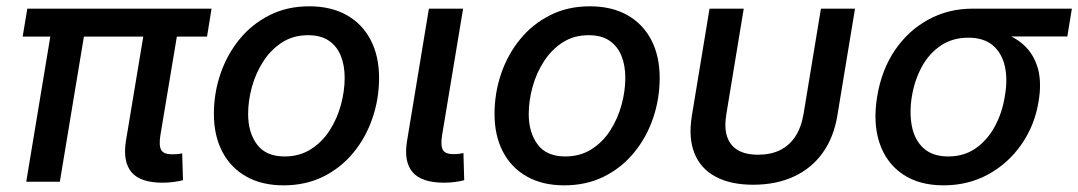

<svg xmlns="http://www.w3.org/2000/svg" viewBox="-20 -568 3370 600"><path d="M487.8 2.9Q418 2.9 390.6 -30.3Q363.3 -63.5 373.5 -127.4L437.5 -512.7H542.5L481.4 -146.5Q476.1 -113.8 483.4 -99.9Q490.7 -85.9 517.1 -85.9Q529.3 -85.9 536.4 -86.7Q543.5 -87.4 549.3 -88.9L551.8 -4.9Q541 -2 523.9 0.5Q506.8 2.9 487.8 2.9ZM62 0 147 -512.7H252L167 0ZM50.8 -453.6 65.4 -541H641.1L627 -453.6Z M866.2 11.2Q798.3 11.2 749.5 -16.4Q700.7 -43.9 674.6 -94.2Q648.4 -144.5 648.4 -211.9Q648.4 -276.9 668.9 -337.2Q689.5 -397.5 728.3 -445.1Q767.1 -492.7 822.3 -520.5Q877.4 -548.3 946.3 -548.3Q1014.6 -548.3 1063.5 -520.8Q1112.3 -493.2 1138.4 -442.9Q1164.6 -392.6 1164.6 -324.7Q1164.6 -259.3 1144 -199Q1123.5 -138.7 1084.5 -91.1Q1045.4 -43.5 990.2 -16.1Q935.1 11.2 866.2 11.2ZM869.6 -79.1Q916 -79.1 951.4 -101.6Q986.8 -124 1010.3 -160.6Q1033.7 -197.3 1045.4 -240.5Q1057.1 -283.7 1057.1 -324.7Q1057.1 -363.8 1044.9 -393.8Q1032.7 -423.8 1007.6 -440.9Q982.4 -458 942.9 -458Q896.5 -458 861.6 -435.5Q826.7 -413.1 803 -376.5Q779.3 -339.8 767.3 -296.6Q755.4 -253.4 755.4 -211.4Q755.4 -153.8 783.2 -116.5Q811 -79.1 869.6 -79.1Z M1367.7 2.9Q1297.4 2.9 1269.3 -30Q1241.2 -63 1252 -127.4L1320.3 -541H1427.2L1361.8 -147Q1356.4 -114.3 1363.5 -100.3Q1370.6 -86.4 1397 -86.4Q1408.7 -86.4 1415.8 -87.4Q1422.9 -88.4 1428.2 -89.8L1430.7 -4.9Q1420.4 -2 1403.6 0.5Q1386.7 2.9 1367.7 2.9Z M1743.2 11.2Q1675.3 11.2 1626.5 -16.4Q1577.6 -43.9 1551.5 -94.2Q1525.4 -144.5 1525.4 -211.9Q1525.4 -276.9 1545.9 -337.2Q1566.4 -397.5 1605.2 -445.1Q1644 -492.7 1699.2 -520.5Q1754.4 -548.3 1823.2 -548.3Q1891.6 -548.3 1940.4 -520.8Q1989.3 -493.2 2015.4 -442.9Q2041.5 -392.6 2041.5 -324.7Q2041.5 -259.3 2021 -199Q2000.5 -138.7 1961.4 -91.1Q1922.4 -43.5 1867.2 -16.1Q1812 11.2 1743.2 11.2ZM1746.6 -79.1Q1793 -79.1 1828.4 -101.6Q1863.8 -124 1887.2 -160.6Q1910.6 -197.3 1922.4 -240.5Q1934.1 -283.7 1934.1 -324.7Q1934.1 -363.8 1921.9 -393.8Q1909.7 -423.8 1884.5 -440.9Q1859.4 -458 1819.8 -458Q1773.4 -458 1738.5 -435.5Q1703.6 -413.1 1679.9 -376.5Q1656.2 -339.8 1644.3 -296.6Q1632.3 -253.4 1632.3 -211.4Q1632.3 -153.8 1660.2 -116.5Q1688 -79.1 1746.6 -79.1Z M2333.5 9.3Q2262.7 9.3 2215.8 -16.1Q2168.9 -41.5 2149.9 -89.6Q2130.9 -137.7 2142.1 -206.5L2197.3 -541H2304.2L2250 -212.4Q2242.7 -169.4 2252.2 -141.1Q2261.7 -112.8 2286.1 -98.6Q2310.5 -84.5 2349.1 -84.5Q2388.2 -84.5 2417.2 -98.6Q2446.3 -112.8 2465.1 -141.1Q2483.9 -169.4 2491.2 -212.4L2545.4 -541H2651.9L2596.7 -206.5Q2585.4 -138.2 2550.5 -89.8Q2515.6 -41.5 2460.4 -16.1Q2405.3 9.3 2333.5 9.3Z M2928.7 11.2Q2852.1 11.2 2800.8 -23.7Q2749.5 -58.6 2728.5 -121.1Q2707.5 -183.6 2721.2 -266.6Q2734.9 -349.6 2776.6 -411.1Q2818.4 -472.7 2881.1 -506.8Q2943.8 -541 3020 -541H3329.6L3315.4 -454.1H3083.5L3005.9 -450.2Q2957 -450.2 2920.7 -426Q2884.3 -401.9 2861.3 -360.4Q2838.4 -318.8 2829.6 -267.1Q2821.3 -215.3 2829.8 -172.6Q2838.4 -129.9 2866.5 -104.5Q2894.5 -79.1 2943.4 -79.1Q2992.2 -79.1 3028.6 -104.2Q3064.9 -129.4 3088.4 -172.1Q3111.8 -214.8 3120.1 -267.1Q3129.4 -319.8 3120.1 -361.1Q3110.8 -402.3 3082.5 -426.3Q3054.2 -450.2 3005.9 -450.2L3010.3 -480Q3065.9 -480 3110.1 -466.1Q3154.3 -452.1 3183.3 -423.6Q3212.4 -395 3223.9 -352.1Q3235.4 -309.1 3225.6 -251Q3213.4 -175.8 3171.9 -116.5Q3130.4 -57.1 3067.9 -22.9Q3005.4 11.2 2928.7 11.2Z"/></svg>

Font: Inter 17pt Medium
Style: Italic
Weight: 500
Italic angle: -9.3988°
Version: Version 4.001;git-66647c0bb